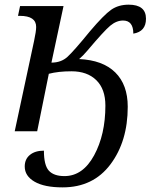

<svg xmlns="http://www.w3.org/2000/svg" viewBox="-20 -562 652 822"><path d="M189 -246.1 139.2 0H43L126 -387.2Q134.8 -428.2 134.8 -446.8Q134.8 -494.1 64.9 -494.1H57.1L65.9 -536.1H252L200.2 -293.9Q241.7 -293.9 268.8 -318.6Q295.9 -343.3 365.2 -428.2Q424.8 -498.5 456.1 -520.3Q487.3 -542 530.8 -542Q605 -542 605 -481.9Q605 -426.8 550.8 -418Q550.8 -474.1 506.8 -474.1Q478.5 -474.1 451.9 -451.9Q425.3 -429.7 354 -345.2Q335.4 -323.2 318.8 -309.1Q419.9 -304.7 473.4 -252Q526.9 -199.2 526.9 -105Q526.9 43 452.9 141.6Q378.9 240.2 248 240.2Q169.9 240.2 127.9 215.8Q85.9 191.4 85.9 150.9Q85.9 119.1 108.2 101.1Q130.4 83 168 83Q168 145.5 189.2 168.7Q210.4 191.9 255.9 191.9Q334.5 191.9 382.8 103.3Q431.2 14.6 431.2 -109.9Q431.2 -180.7 392.3 -218.8Q353.5 -256.8 286.1 -256.8Q230 -256.8 189 -246.1Z"/></svg>

Font: Droid Serif
Style: Italic
Weight: 400
Italic angle: -12°
Designer: Monotype Design team
Foundry: Monotype Imaging Inc.
Version: Version 1.03